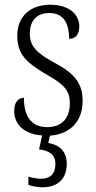

<svg xmlns="http://www.w3.org/2000/svg" viewBox="-20 -563 407 811"><path d="M160 228C222 228 262 194 262 129C262 74 228 48 184 41L191 10C276 4 329 -50 329 -137C329 -209 297 -252 210 -298C137 -338 106 -366 106 -421C106 -471 131 -508 188 -508C243 -508 272 -472 272 -399C300 -399 315 -419 315 -451C315 -501 273 -543 193 -543C108 -543 53 -494 53 -412C53 -335 89 -299 182 -245C256 -204 275 -175 275 -128C275 -64 242 -26 179 -26C109 -26 81 -76 81 -150C60 -150 40 -135 40 -94C40 -40 79 4 158 9L145 68C188 73 214 90 214 130C214 173 190 192 153 192C138 192 120 189 100 183V218C120 225 142 228 160 228Z"/></svg>

Font: Noto Serif Georgian Condensed Light
Style: Regular
Weight: 300
Width: 3
Designer: Monotype Design Team, Akaki Razmadze
Foundry: Google LLC
Version: Version 2.003